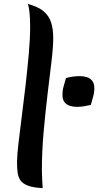

<svg xmlns="http://www.w3.org/2000/svg" viewBox="-20 -946 502 981"><path d="M67 -117Q67 -150 74 -211Q81 -272 91 -349Q101 -426 110.5 -509Q120 -592 127 -670Q134 -748 134 -809Q134 -850 131 -880.5Q128 -911 122 -926Q174 -912 202 -889Q230 -866 241 -832Q252 -798 252 -751Q252 -705 243 -631Q234 -557 223 -465Q212 -373 203 -273Q194 -173 194 -75Q194 -52 195.5 -29.5Q197 -7 198 15Q151 13 124 3Q97 -7 85 -24Q73 -41 70 -64.5Q67 -88 67 -117ZM444 -410Q428 -406 409.5 -403Q391 -400 373 -400Q355 -400 338 -405Q321 -410 310 -423.5Q299 -437 299 -462Q299 -484 305 -504.5Q311 -525 317 -547Q333 -552 351.5 -554.5Q370 -557 388 -557Q407 -557 423.5 -552Q440 -547 451 -533.5Q462 -520 462 -495Q462 -473 456 -452.5Q450 -432 444 -410Z"/></svg>

Font: Merienda
Style: Bold
Weight: 700
Designer: Eduardo Rodriguez Tunni
Foundry: Eduardo Rodriguez Tunni
Version: Version 2.001